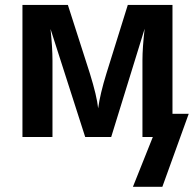

<svg xmlns="http://www.w3.org/2000/svg" viewBox="-20 -548 780 768"><path d="M591.3 0H549.8V-306.6Q549.8 -356.9 558.6 -433.1L424.8 0H320.8L182.1 -432.1Q186 -394.5 188 -363Q189.9 -331.5 189.9 -306.6V0H69.8V-528.3H251.5L339.4 -254.4Q367.7 -163.1 372.6 -114.7Q376.5 -143.6 384.8 -178.5Q393.1 -213.4 405.8 -254.4L491.2 -528.3H669.9V-92.8H734.9L629.4 199.2H511.7Z"/></svg>

Font: Arimo
Style: Bold
Weight: 700
Designer: Steve Matteson
Foundry: Monotype Imaging Inc.
Version: Version 1.33